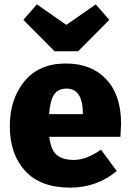

<svg xmlns="http://www.w3.org/2000/svg" viewBox="-20 -842 597 880"><path d="M338 -607H230L87 -751L149 -822L284 -728L419 -822L481 -751ZM535 -275Q535 -269 532 -215H206Q213 -154 240.5 -131.5Q268 -109 319 -109Q375 -109 443 -156L515 -58Q423 18 302 18Q166 18 95.5 -58.5Q25 -135 25 -264Q25 -388 92 -469.5Q159 -551 282 -551Q399 -551 467 -478.5Q535 -406 535 -275ZM360 -319V-325Q358 -436 285 -436Q248 -436 229 -410Q210 -384 205 -319Z"/></svg>

Font: FiraGO ExtraBold
Style: Regular
Weight: 800
Designer: bBox Type
Foundry: bBox Type GmbH
Version: Version 1.001;PS 001.001;hotconv 1.0.88;makeotf.lib2.5.64775